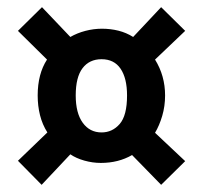

<svg xmlns="http://www.w3.org/2000/svg" viewBox="-20 -571 566 535"><path d="M96 -56 30 -123 112 -202Q98 -224 91.5 -250Q85 -276 85 -305Q85 -365 111 -405L30 -485L97 -551L176 -468Q195 -479 218 -485Q241 -491 264 -491Q288 -491 310 -485.5Q332 -480 351 -468L429 -551L496 -485L412 -405Q440 -360 440 -305Q440 -275 432 -248Q424 -221 412 -201L496 -122L429 -56L348 -139Q310 -117 261 -117Q238 -117 215 -123.5Q192 -130 176 -141ZM334 -305Q334 -353 316 -379.5Q298 -406 263 -406Q229 -406 210 -381Q191 -356 191 -305Q191 -256 210.5 -229Q230 -202 263 -202Q293 -202 313.5 -225.5Q334 -249 334 -305Z"/></svg>

Font: Ek Mukta ExtraBold
Style: Regular
Weight: 800
Designer: Girish Dalvi and Yashodeep Gholap
Foundry: Ek Type
Version: Version 2.538;PS 1.002;hotconv 16.6.51;makeotf.lib2.5.65220;